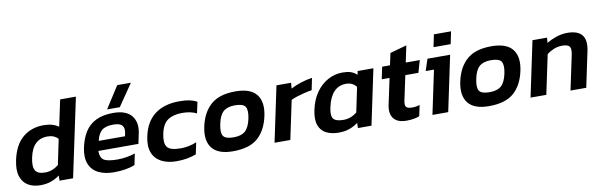

<svg xmlns="http://www.w3.org/2000/svg" viewBox="-48 -1159 5077 1619"><g transform="rotate(-10 2490.5 -349.5)"><path d="M196 10Q137 10 93 -15.5Q49 -41 30.5 -95Q12 -149 30 -234Q57 -361 130 -422.5Q203 -484 309 -484Q389 -484 437 -448L485 -674H620L477 0H361L362 -44Q325 -17 285.5 -3.5Q246 10 196 10ZM254 -89Q317 -89 370 -132L415 -348Q383 -385 323 -385Q264 -385 224 -348.5Q184 -312 167 -232Q151 -156 171 -122.5Q191 -89 254 -89Z M860 -522 980 -709H1097L969 -522ZM826 10Q749 10 694.5 -17Q640 -44 617.5 -99.5Q595 -155 612 -238Q628 -314 662 -369Q696 -424 755.5 -454Q815 -484 905 -484Q1015 -484 1061.5 -426.5Q1108 -369 1088 -276L1070 -190H727Q726 -133 757.5 -112Q789 -91 876 -91Q914 -91 955 -98Q996 -105 1026 -116L1006 -20Q970 -5 924 2.5Q878 10 826 10ZM745 -273H970L975 -299Q984 -340 965 -363.5Q946 -387 889 -387Q822 -387 790 -360Q758 -333 745 -273Z M1363 10Q1287 10 1233.5 -18Q1180 -46 1158.5 -101Q1137 -156 1154 -237Q1180 -362 1261 -423Q1342 -484 1472 -484Q1522 -484 1556.5 -477Q1591 -470 1622 -454L1601 -357Q1579 -369 1547.5 -376Q1516 -383 1478 -383Q1402 -383 1355 -351.5Q1308 -320 1291 -237Q1275 -161 1299.5 -126Q1324 -91 1415 -91Q1450 -91 1485 -98Q1520 -105 1552 -119L1531 -19Q1457 10 1363 10Z M1846 10Q1719 10 1668 -54.5Q1617 -119 1642 -237Q1667 -355 1740 -419.5Q1813 -484 1951 -484Q2080 -484 2131 -419.5Q2182 -355 2157 -237Q2132 -119 2060 -54.5Q1988 10 1846 10ZM1871 -105Q1936 -105 1970 -134.5Q2004 -164 2020 -237Q2035 -310 2016 -339.5Q1997 -369 1927 -369Q1863 -369 1828.5 -339.5Q1794 -310 1779 -237Q1763 -164 1782 -134.5Q1801 -105 1871 -105Z M2202 0 2302 -474H2427L2423 -425Q2460 -445 2510.5 -461.5Q2561 -478 2608 -484L2587 -382Q2559 -378 2525.5 -370Q2492 -362 2460.5 -352Q2429 -342 2407 -331L2337 0Z M2751 10Q2690 10 2645.5 -12Q2601 -34 2582.5 -83.5Q2564 -133 2581 -214Q2599 -299 2641 -359Q2683 -419 2742 -451.5Q2801 -484 2868 -484Q2908 -484 2937 -475Q2966 -466 2991 -443L2997 -474H3132L3032 0H2916L2917 -44Q2880 -17 2840.5 -3.5Q2801 10 2751 10ZM2809 -89Q2872 -89 2925 -132L2969 -343Q2938 -385 2882 -385Q2755 -385 2718 -214Q2702 -141 2723.5 -115Q2745 -89 2809 -89Z M3332 10Q3253 10 3221 -33Q3189 -76 3205 -150L3252 -370H3185L3207 -474H3274L3296 -576L3439 -616L3409 -474H3529L3499 -370H3387L3342 -159Q3334 -120 3346.5 -105.5Q3359 -91 3402 -91Q3429 -91 3462 -101L3442 -8Q3394 10 3332 10Z M3662 -561 3684 -667H3831L3809 -561ZM3554 0 3633 -374H3562L3595 -474H3789L3689 0Z M4038 10Q3911 10 3860 -54.5Q3809 -119 3834 -237Q3859 -355 3932 -419.5Q4005 -484 4143 -484Q4272 -484 4323 -419.5Q4374 -355 4349 -237Q4324 -119 4252 -54.5Q4180 10 4038 10ZM4063 -105Q4128 -105 4162 -134.5Q4196 -164 4212 -237Q4227 -310 4208 -339.5Q4189 -369 4119 -369Q4055 -369 4020.5 -339.5Q3986 -310 3971 -237Q3955 -164 3974 -134.5Q3993 -105 4063 -105Z M4394 0 4494 -474H4619L4615 -429Q4649 -451 4696.5 -467.5Q4744 -484 4793 -484Q4973 -484 4935 -304L4871 0H4736L4799 -297Q4809 -345 4795 -365Q4781 -385 4731 -385Q4694 -385 4660 -371Q4626 -357 4600 -336L4529 0Z"/></g></svg>

Font: Kanit Medium
Style: Italic
Weight: 500
Italic angle: -12°
Designer: Katatrad Team
Foundry: CadsonDemak
Version: Version 2.000; ttfautohint (v1.8.3)